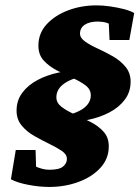

<svg xmlns="http://www.w3.org/2000/svg" viewBox="-20 -703 530 730"><path d="M167 7.8Q128.9 7.8 86.4 -0.5Q43.9 -8.8 21.5 -21.5L40 -132.8H115.2L117.2 -69.3Q127.9 -64.5 141.1 -61Q154.3 -57.6 168 -57.6Q205.1 -57.6 219.7 -69.8Q234.4 -82 234.4 -98.6Q234.4 -116.2 214.8 -129.4Q195.3 -142.6 167 -156.2Q138.7 -169.9 110.4 -186Q82 -202.1 62.5 -225.6Q43 -249 43 -282.2Q43 -321.3 64.9 -350.6Q86.9 -379.9 123 -398.9Q159.2 -418 203.1 -427.2Q247.1 -436.5 291 -435.5L314.5 -416Q257.8 -408.2 226.1 -386.7Q194.3 -365.2 194.3 -333Q194.3 -311.5 214.4 -296.4Q234.4 -281.2 264.2 -268.1Q293.9 -254.9 323.7 -239.7Q353.5 -224.6 373.5 -202.6Q393.6 -180.7 393.6 -146.5Q393.6 -99.6 361.8 -64.9Q330.1 -30.3 278.3 -11.2Q226.6 7.8 167 7.8ZM227.5 -239.3 205.1 -259.8Q262.7 -267.6 293.9 -288.6Q325.2 -309.6 325.2 -340.8Q325.2 -363.3 305.2 -378.4Q285.2 -393.6 255.4 -406.7Q225.6 -419.9 195.8 -435.5Q166 -451.2 146 -473.1Q126 -495.1 126 -529.3Q126 -576.2 157.2 -610.4Q188.5 -644.5 238.8 -663.6Q289.1 -682.6 347.7 -682.6Q371.1 -682.6 398.4 -678.7Q425.8 -674.8 450.7 -668.5Q475.6 -662.1 490.2 -653.3L471.7 -550.8H396.5L393.6 -613.3Q382.8 -618.2 371.1 -619.6Q359.4 -621.1 352.5 -621.1Q320.3 -621.1 302.2 -608.9Q284.2 -596.7 284.2 -575.2Q284.2 -558.6 303.7 -544.9Q323.2 -531.2 352.1 -518.1Q380.9 -504.9 409.2 -488.8Q437.5 -472.7 457 -449.2Q476.6 -425.8 476.6 -392.6Q476.6 -353.5 454.6 -324.2Q432.6 -294.9 396.5 -275.9Q360.4 -256.8 315.9 -247.6Q271.5 -238.3 227.5 -239.3Z"/></svg>

Font: Crimson Pro Black
Style: Italic
Weight: 900
Italic angle: -12°
Designer: Jacques Le Bailly
Foundry: Baron von Fonthausen
Version: Version 1.003